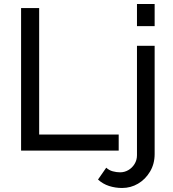

<svg xmlns="http://www.w3.org/2000/svg" viewBox="-20 -750 861 956"><path d="M85 0V-710H175V-80H571V0ZM468 144 509 85Q523 98 541.5 103Q560 108 578 108Q600 108 619 97Q638 86 650 66.5Q662 47 662 23V-522H750V17Q750 66 727 104.5Q704 143 667.5 164.5Q631 186 588 186Q554 186 523 176Q492 166 468 144ZM662 -620V-730H750V-620Z"/></svg>

Font: YasnoRaleway Medium
Style: Regular
Weight: 500
Designer: Matt McInerney, Pablo Impallari, Rodrigo Fuenzalida
Foundry: Matt McInerney, Pablo Impallari, Rodrigo Fuenzalida
Version: Version 4.026